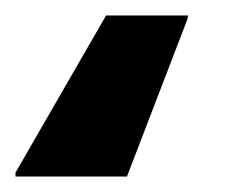

<svg xmlns="http://www.w3.org/2000/svg" viewBox="-114 -38 313 248"><path d="M-94 190V185L23 -18H129L128 -13L50 190Z"/></svg>

Font: Saira SemiCondensed ExtraBold
Style: Italic
Weight: 800
Width: 4
Italic angle: -12°
Designer: Hector Gatti with collaboration of the Omnibus-Type team
Foundry: Omnibus-Type
Version: Version 1.101